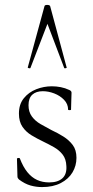

<svg xmlns="http://www.w3.org/2000/svg" viewBox="-20 -750 378 781"><path d="M96 -322Q96 -295 109.5 -276.5Q123 -258 144.5 -245.5Q166 -233 189 -221Q215 -209 238 -194.5Q261 -180 276 -160Q291 -140 291 -108Q291 -76 275 -49Q259 -22 227.5 -5.5Q196 11 151 11Q127 11 104 4.5Q81 -2 57 -20Q55 -22 53 -25Q51 -28 51 -32L49 -104Q49 -107 54.5 -107.5Q60 -108 61 -105Q74 -71 91.5 -49.5Q109 -28 131 -18Q153 -8 180 -8Q215 -8 233.5 -24.5Q252 -41 250 -74Q249 -103 235 -121Q221 -139 200 -151Q179 -163 156 -174Q131 -186 108.5 -199.5Q86 -213 71.5 -234Q57 -255 57 -288Q57 -326 77 -350.5Q97 -375 127.5 -387Q158 -399 191 -399Q209 -399 227 -395.5Q245 -392 262 -384Q271 -380 271 -373Q271 -358 270 -341Q269 -324 269 -304Q269 -302 263 -302Q257 -302 257 -304Q257 -327 240.5 -344Q224 -361 200.5 -370Q177 -379 154 -379Q127 -379 111.5 -365Q96 -351 96 -322ZM251 -476Q253 -474 247.5 -472.5Q242 -471 241 -474L173 -653L104 -474Q103 -471 97.5 -472.5Q92 -474 93 -476L161 -725Q162 -730 172 -730Q182 -730 184 -725Z"/></svg>

Font: Cormorant Light Light
Style: Regular
Weight: 300
Version: Version 4.000